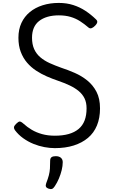

<svg xmlns="http://www.w3.org/2000/svg" viewBox="-20 -994 779 1313"><path d="M355 19Q321 19 283.5 12Q246 5 209 -10Q172 -25 139 -48.5Q106 -72 82 -104Q75 -114 75.5 -123.5Q76 -133 90 -147Q105 -162 114 -163Q123 -164 142 -147Q166 -125 197 -106.5Q228 -88 267.5 -77Q307 -66 355 -66Q409 -66 449.5 -77.5Q490 -89 517.5 -112Q545 -135 558.5 -170Q572 -205 572 -253Q572 -293 558 -321.5Q544 -350 518 -371.5Q492 -393 456 -410Q420 -427 376 -442Q338 -455 300 -471.5Q262 -488 227 -511Q192 -534 165 -565.5Q138 -597 122 -639Q106 -681 106 -736Q106 -793 126.5 -837Q147 -881 184 -911.5Q221 -942 271.5 -958Q322 -974 382 -974Q436 -974 481 -959.5Q526 -945 564 -920Q602 -895 636 -862Q647 -852 645 -841.5Q643 -831 632 -820Q620 -807 608 -802Q596 -797 586 -805Q557 -830 527.5 -849Q498 -868 462.5 -878.5Q427 -889 382 -889Q339 -889 305 -879Q271 -869 247 -850Q223 -831 211 -802.5Q199 -774 199 -736Q199 -691 213.5 -658.5Q228 -626 255.5 -602.5Q283 -579 319.5 -562.5Q356 -546 398 -531Q444 -516 491 -495.5Q538 -475 577 -443.5Q616 -412 640 -366Q664 -320 664 -253Q664 -187 643 -136Q622 -85 581.5 -51Q541 -17 484 1Q427 19 355 19ZM309 295Q297 290 294 281.5Q291 273 296 259Q308 228 314 205Q320 182 321.5 158.5Q323 135 323 105Q323 88 332.5 81Q342 74 361 74Q384 74 396.5 85Q409 96 409 115Q409 140 402 169Q395 198 383 226.5Q371 255 355 279Q345 295 335 298Q325 301 309 295Z"/></svg>

Font: Playwrite IT Trad
Style: Regular
Weight: 400
Designer: Veronika Burian, José Scaglione
Foundry: TypeTogether
Version: Version 1.002